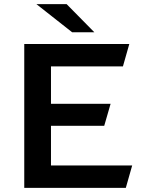

<svg xmlns="http://www.w3.org/2000/svg" viewBox="-20 -914 710 934"><path d="M331 -757H439L304 -894H157ZM623 -109H228V-302H487L518 -409H228V-591H578L609 -700H98V0H592Z"/></svg>

Font: Talent
Style: Bold
Weight: 600
Designer: Mike Powis
Version: Version 1.001;hotconv 1.0.109;makeotfexe 2.5.65596